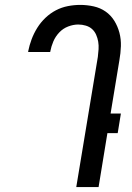

<svg xmlns="http://www.w3.org/2000/svg" viewBox="-20 -763 540 783"><path d="M291 0 379 -531Q381 -547 382 -562.5Q383 -578 380.5 -593Q378 -608 372 -621.5Q366 -635 355.5 -644.5Q345 -654 330 -658.5Q315 -663 299 -663Q279 -663 258 -655Q237 -647 221.5 -630.5Q206 -614 197.5 -594Q189 -574 185 -553V-551H95V-554Q100 -579 109 -603Q118 -627 132 -649.5Q146 -672 165.5 -690.5Q185 -709 208 -721Q231 -733 256.5 -738Q282 -743 307 -743Q335 -743 362 -737Q389 -731 410.5 -716Q432 -701 446 -678.5Q460 -656 467 -629.5Q474 -603 473 -574.5Q472 -546 467 -518L431 -300H473L460 -220H418L382 0Z"/></svg>

Font: Iosevka Medium Oblique
Style: Regular
Weight: 500
Italic angle: -9°
Monospace: yes
Designer: Belleve Invis
Foundry: Belleve Invis
Version: Version 32.5.0; ttfautohint (v1.8.4)